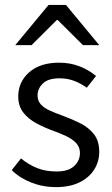

<svg xmlns="http://www.w3.org/2000/svg" viewBox="-20 -755 459 787"><path d="M209.5 12Q155.8 12 108.6 -6.6Q61.4 -25.1 28.1 -57.7L66 -105.6Q97.8 -79.9 132.4 -66Q167 -52.1 212.2 -52.1Q260.1 -52.1 283.9 -74.4Q307.7 -96.8 307.7 -127.6Q307.7 -152.6 291.6 -169.2Q275.5 -185.7 250.6 -197.4Q225.6 -209 198 -219Q161.8 -232 129 -249.6Q96.2 -267.3 75.5 -293.7Q54.8 -320.2 54.8 -360.1Q54.8 -418.9 99.4 -458.5Q144 -498.1 222.5 -498.1Q268.1 -498.1 306.9 -482.8Q345.7 -467.4 373.6 -443.5L335.8 -395.5Q310.3 -413.6 283.3 -423.8Q256.3 -434 223.5 -434Q177.4 -434 155.7 -412.8Q134 -391.6 134 -364.3Q134 -341.9 147.2 -327.3Q160.4 -312.7 183.7 -302Q207 -291.4 237.1 -280.7Q275.1 -266.8 309.5 -249.5Q344 -232.1 365.4 -204.5Q386.8 -176.9 386.8 -132.5Q386.8 -93.1 366.4 -60.3Q346 -27.6 306.4 -7.8Q266.8 12 209.5 12ZM42.6 -570 179 -734.7H250.5L386.8 -570H320L216.7 -672.8H212.7L109.4 -570Z"/></svg>

Font: SourceSans3VF
Style: Regular
Weight: 200
Designer: Paul D. Hunt
Foundry: Adobe
Version: Version 3.052;hotconv 1.1.0;makeotfexe 2.6.0